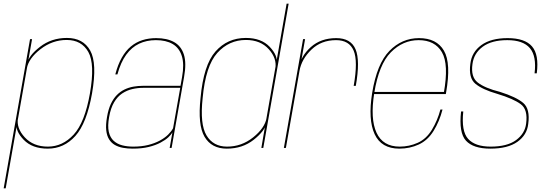

<svg xmlns="http://www.w3.org/2000/svg" viewBox="-62 -805 2993 1045"><path d="M-42 220H-31L93 -481.5L112.5 -592H101.5ZM198 4Q286 4 348 -64.8Q410 -133.5 439 -297Q467.5 -461 429 -529.8Q390.5 -598.5 302 -598.5Q218 -598.5 155.8 -550.2Q93.5 -502 86 -459L84 -432Q93.5 -487 158.2 -537.2Q223 -587.5 301 -587.5Q382 -587.5 418.8 -522Q455.5 -456.5 427.5 -297Q399.5 -138 339 -72.5Q278.5 -7 198.5 -7Q119.5 -7 72.8 -57.5Q26 -108 36 -163L28.5 -135.5Q20.5 -92.5 67 -44.2Q113.5 4 198 4Z M660.5 4Q710 4 747.5 -5.2Q785 -14.5 811.8 -28.8Q838.5 -43 854.5 -58Q870.5 -73 876.5 -85L861.5 0H872L940 -387Q953.5 -462 938.8 -508.2Q924 -554.5 885.5 -576Q847 -597.5 788 -597.5Q747.5 -597.5 713 -586.5Q678.5 -575.5 650.2 -552Q622 -528.5 600.8 -491Q579.5 -453.5 565.5 -400H577Q595 -466 624.8 -507Q654.5 -548 695.2 -567.2Q736 -586.5 786.5 -586.5Q841.5 -586.5 877.5 -565.5Q913.5 -544.5 927.5 -500.2Q941.5 -456 929 -386L920.5 -338H718Q690.5 -338 664.8 -333.5Q639 -329 616 -318Q593 -307 574 -287.8Q555 -268.5 541.2 -239.2Q527.5 -210 520.5 -168.5Q513 -126 516.2 -96Q519.5 -66 531.8 -46.5Q544 -27 563.2 -16Q582.5 -5 607.2 -0.5Q632 4 660.5 4ZM663 -7Q631 -7 603.5 -14Q576 -21 556.8 -38.5Q537.5 -56 530.2 -87.5Q523 -119 532 -168.5Q540.5 -217 559 -248.2Q577.5 -279.5 603.2 -296.5Q629 -313.5 658.2 -320.2Q687.5 -327 717.5 -327H919L880 -107Q871 -90 853 -72.2Q835 -54.5 807.8 -39.8Q780.5 -25 744.5 -16Q708.5 -7 663 -7Z M1360.5 0H1371L1509 -785H1498L1377.5 -100ZM1172.5 4Q1257.5 4 1318.8 -44.2Q1380 -92.5 1388 -135.5L1389 -163Q1379 -108 1316 -57.5Q1253 -7 1174 -7Q1098.5 -7 1062 -68Q1025.5 -129 1041 -271.5Q1057 -446.5 1120.8 -517Q1184.5 -587.5 1276.5 -587.5Q1355.5 -587.5 1400.8 -537.2Q1446 -487 1436.5 -432L1443.5 -459Q1451.5 -502 1405.8 -550.2Q1360 -598.5 1276 -598.5Q1176 -598.5 1110.8 -524.8Q1045.5 -451 1029.5 -271.5Q1013.5 -124.5 1051.5 -60.2Q1089.5 4 1172.5 4Z M1863 -337.5H1874.5Q1899 -476 1873.2 -536.8Q1847.5 -597.5 1768 -597.5Q1684.5 -597.5 1630 -549Q1575.5 -500.5 1564 -434.5L1568 -419.5Q1579.5 -483.5 1633 -535Q1686.5 -586.5 1767 -586.5Q1838.5 -586.5 1862.8 -529.5Q1887 -472.5 1863 -337.5ZM1483 0H1494L1575.5 -461.5L1598.5 -592H1587.5Z M2111.5 4 2113.5 -7Q2022 -7 1987.2 -82.8Q1952.5 -158.5 1975 -299Q2000 -454 2065.2 -520.2Q2130.5 -586.5 2216.5 -586.5Q2305 -586.5 2343.2 -520.8Q2381.5 -455 2353.5 -299L2359.5 -304.5H1971L1969 -293H2364.5Q2365.5 -298 2366 -301.5Q2394 -461 2354.2 -529.2Q2314.5 -597.5 2218.5 -597.5Q2125.5 -597.5 2057.5 -528Q1989.5 -458.5 1963.5 -299Q1940.5 -153.5 1977 -74.8Q2013.5 4 2111.5 4ZM2113.5 -7 2111.5 4Q2168.5 4 2217.2 -18.5Q2266 -41 2298 -92.8Q2330 -144.5 2346.5 -209H2335Q2319.5 -149.5 2288.8 -99Q2258 -48.5 2211.5 -27.8Q2165 -7 2113.5 -7Z M2607 4Q2702 4 2754.2 -33.2Q2806.5 -70.5 2813 -130.5Q2824 -212 2786 -244.5Q2748 -277 2659 -305Q2577 -325.5 2538.2 -355.8Q2499.5 -386 2509.5 -456.5Q2517 -515 2565.5 -550.8Q2614 -586.5 2699 -586.5Q2785.5 -586.5 2822.2 -542.8Q2859 -499 2847.5 -406H2859.5Q2872.5 -507.5 2833.5 -552.5Q2794.5 -597.5 2701 -597.5Q2610 -597.5 2557.8 -559.5Q2505.5 -521.5 2498 -458Q2487.5 -380.5 2525.5 -349Q2563.5 -317.5 2645 -294Q2732.5 -267.5 2772.2 -238Q2812 -208.5 2801.5 -132Q2795 -78 2746.8 -42.5Q2698.5 -7 2608.5 -7Q2524 -7 2486 -49Q2448 -91 2459.5 -198.5H2447.5Q2434.5 -82.5 2474.2 -39.2Q2514 4 2607 4Z"/></svg>

Font: Anybody UltraCondensed Thin Thin
Style: Italic
Weight: 250
Italic angle: -10°
Version: Version 1.111